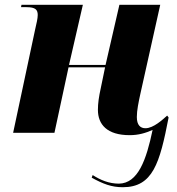

<svg xmlns="http://www.w3.org/2000/svg" viewBox="-20 -556 741 804"><path d="M494 228C620 228 649 128 686 -64L680 -72C662 -56 623 -19 589 -19C568 -19 553 -32 553 -66C553 -94 560 -127 568 -164L651 -536H480L422 -284H269L327 -536H70L68 -526H91C129 -526 138 -515 138 -493C138 -479 133 -458 127 -432L35 0H208L267 -274H420L402 -187C394 -151 390 -123 390 -96C390 -35 428 10 523 10C560 10 590 1 619 -12C593 113 558 212 478 213C436 213 401 198 368 177L364 188C411 214 447 228 494 228Z"/></svg>

Font: Noto Serif Display ExtraBold
Style: Italic
Weight: 800
Italic angle: -12°
Designer: Monotype Design Team
Foundry: Monotype Imaging Inc.
Version: Version 2.009